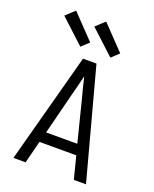

<svg xmlns="http://www.w3.org/2000/svg" viewBox="-166 -1007 881 1099"><g transform="rotate(20 275.0 -457.5)"><path d="M54 0 234 -670H316L496 0H422L387 -137H163L128 0ZM370 -201 308 -447Q299 -479 291 -512Q283 -545 275 -578Q267 -545 259 -512Q251 -479 242 -447L180 -201ZM379 -729 232 -865 286 -915 424 -771ZM196 -729 49 -865 103 -915 241 -771Z"/></g></svg>

Font: Lode Term
Style: Regular
Weight: 400
Monospace: yes
Designer: Belleve Invis
Foundry: Belleve Invis
Version: Version 29.2.0